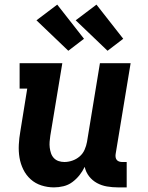

<svg xmlns="http://www.w3.org/2000/svg" viewBox="-20 -804 640 832"><path d="M214 8Q186 8 159.5 -0.5Q133 -9 113 -27Q93 -45 81 -69.5Q69 -94 64.5 -121Q60 -148 61.5 -177Q63 -206 68 -234L98 -420H65V-530H250L198 -216Q196 -203 195 -190Q194 -177 195.5 -164.5Q197 -152 201 -140Q205 -128 213.5 -119Q222 -110 234 -106Q246 -102 259 -102Q276 -102 293.5 -108Q311 -114 325 -126Q339 -138 346.5 -155Q354 -172 357 -189L413 -530H546L481 -136Q480 -129 481 -122.5Q482 -116 486 -111Q490 -106 496.5 -104Q503 -102 509 -102H529V8H491Q467 8 443.5 4Q420 0 400 -11Q380 -22 366 -40Q352 -58 347 -81Q338 -62 324.5 -45Q311 -28 293.5 -15Q276 -2 255 3Q234 8 214 8ZM446 -584 308 -716 398 -784 514 -636ZM276 -584 138 -716 228 -784 344 -636Z"/></svg>

Font: Iosevka Curly Slab XBdEx
Style: Italic
Weight: 800
Width: 7
Italic angle: -9°
Monospace: yes
Designer: Belleve Invis
Foundry: Belleve Invis
Version: Version 11.1.0; ttfautohint (v1.8.3)